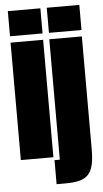

<svg xmlns="http://www.w3.org/2000/svg" viewBox="-57 -736 480 899"><g transform="rotate(-5 183.0 -286.5)"><path d="M15 -582H168V-700H15ZM198 -582H351V-700H198ZM168 -552H15V0H168ZM197 -552V14H172V127H214C322 127 350 93 350 -24V-552Z"/></g></svg>

Font: Queering Heavy
Style: Bold
Weight: 900
Designer: Adam Naccarato
Foundry: adamnac
Version: Version 2.000;hotconv 1.0.109;makeotfexe 2.5.65596